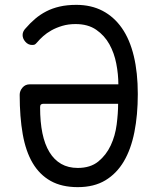

<svg xmlns="http://www.w3.org/2000/svg" viewBox="-20 -760 640 790"><path d="M159 -333Q152 -333 148.5 -330Q145 -327 145 -319Q145 -258 154.5 -212Q164 -166 183.5 -134Q203 -102 232 -85.5Q261 -69 300 -69Q352 -69 384.5 -95.5Q417 -122 435.5 -161.5Q454 -201 460 -247.5Q466 -294 466 -333ZM294 -740Q355 -740 402 -715.5Q449 -691 481.5 -644.5Q514 -598 530.5 -529.5Q547 -461 547 -373Q547 -287 533 -216.5Q519 -146 489.5 -96Q460 -46 413.5 -18Q367 10 300 10Q234 10 188.5 -15.5Q143 -41 114.5 -89Q86 -137 73.5 -208Q61 -279 61 -370Q61 -386 72.5 -399.5Q84 -413 102 -413H467Q467 -454 458.5 -498Q450 -542 430 -578Q410 -614 376 -637.5Q342 -661 291 -661Q261 -661 236 -653.5Q211 -646 191.5 -635Q172 -624 157.5 -611Q143 -598 133 -586Q127 -579 123.5 -577Q120 -575 112 -575Q96 -575 84.5 -588Q73 -601 73 -616Q73 -624 76.5 -631Q80 -638 85 -643Q104 -665 124.5 -682.5Q145 -700 170 -713Q195 -726 225.5 -733Q256 -740 294 -740Z"/></svg>

Font: Maple Mono Light
Style: Regular
Weight: 300
Monospace: yes
Designer: subframe7536
Version: Version 7.000